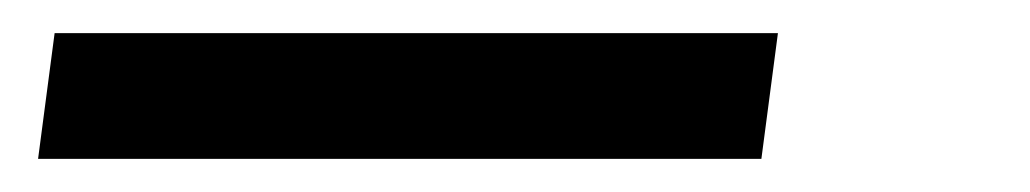

<svg xmlns="http://www.w3.org/2000/svg" viewBox="-20 33 622 116"><path d="M13 53H450L440 129H3Z"/></svg>

Font: Bellota
Style: Bold Italic
Weight: 700
Italic angle: -7.5°
Designer: Kemie Guaida
Foundry: Kemie Guaida
Version: Version 4.001